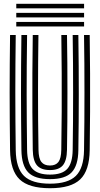

<svg xmlns="http://www.w3.org/2000/svg" viewBox="-20 -985 528 1015"><path d="M244.2 10Q132.5 10 83.6 -36.8Q34.8 -83.5 33.2 -191Q32.2 -266.5 31.6 -342.8Q31 -419 31 -495.5Q31 -572 31.6 -648.4Q32.2 -724.8 33.2 -800H63.2Q62.2 -724.8 61.6 -648.4Q61 -572 61 -495.5Q61 -419 61.6 -342.8Q62.2 -266.5 63.2 -191Q64.8 -96.2 106.9 -55.1Q149 -14 244.2 -14Q339 -14 380.9 -55.1Q422.8 -96.2 424.2 -191Q425.5 -266.5 426 -342.8Q426.5 -419 426.5 -495.5Q426.5 -572 426 -648.4Q425.5 -724.8 424.2 -800H454.2Q455.8 -699.5 456.2 -597.5Q456.8 -495.5 456.2 -393.5Q455.8 -291.5 454.2 -191Q452.8 -83.5 404.1 -36.8Q355.5 10 244.2 10ZM244.2 -38Q163.8 -38 129.1 -73.9Q94.5 -109.8 93.2 -190.8Q92.2 -272.2 91.6 -345.9Q91 -419.5 91 -491.4Q91 -563.2 91.5 -638.9Q92 -714.5 93.2 -800H123.2Q122 -714.8 121.4 -637.2Q120.8 -559.8 120.9 -486.4Q121 -413 121.6 -340.2Q122.2 -267.5 123.2 -192Q124.2 -122.8 152 -92.4Q179.8 -62 244.2 -62Q308.5 -62 335.9 -92.5Q363.2 -123 364.2 -192Q365.5 -267 366 -343.1Q366.5 -419.2 366.5 -495.6Q366.5 -572 366 -648.4Q365.5 -724.8 364.2 -800H394.2Q395.5 -713.2 396 -635.5Q396.5 -557.8 396.5 -484.8Q396.5 -411.8 395.9 -339.4Q395.2 -267 394.2 -190.8Q393.2 -110.2 359 -74.1Q324.8 -38 244.2 -38ZM244.2 -86Q196.8 -86 175.5 -110.9Q154.2 -135.8 153.2 -193Q151.8 -292.5 151.2 -394.2Q150.8 -496 151.2 -598Q151.8 -700 153.2 -800H183.2Q182.2 -728.8 181.6 -654.2Q181 -579.8 181 -503.1Q181 -426.5 181.5 -348.8Q182 -271 183.5 -193Q184.2 -147.5 198.9 -128.8Q213.5 -110 244.2 -110Q274.5 -110 288.9 -128.8Q303.2 -147.5 304 -193Q305.8 -292.5 306.2 -394.5Q306.8 -496.5 306.2 -598.5Q305.8 -700.5 304.2 -800H334.2Q335.5 -725.5 336 -649.4Q336.5 -573.2 336.5 -496.9Q336.5 -420.5 336 -344.2Q335.5 -268 334.2 -193Q333.2 -135.8 312.2 -110.9Q291.2 -86 244.2 -86ZM424.5 -941H66V-965H424.5ZM424.5 -845H66V-869H424.5ZM424.5 -893H66V-917H424.5Z"/></svg>

Font: Big Shoulders Inline Display Thin Black
Style: Regular
Weight: 900
Version: Version 2.002